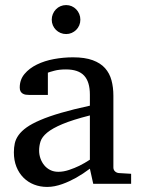

<svg xmlns="http://www.w3.org/2000/svg" viewBox="-20 -718 549 750"><path d="M331.1 -267.1Q263.7 -250 224.1 -233.4Q184.6 -216.8 164.3 -200Q144 -183.1 138.4 -165.8Q132.8 -148.4 132.8 -129.9Q132.8 -114.3 137.9 -99.4Q143.1 -84.5 152.6 -72.8Q162.1 -61 176 -54Q189.9 -46.9 208 -46.9Q228 -46.9 249.8 -54.2Q271.5 -61.5 289.6 -70.3Q310.5 -80.6 331.1 -94.2ZM344.2 0 331.1 -59.1Q304.7 -39.1 276.9 -23.4Q264.6 -16.6 251 -10.3Q237.3 -3.9 222.9 1.2Q208.5 6.3 193.6 9.3Q178.7 12.2 164.1 12.2Q136.7 12.2 113 2.9Q89.4 -6.3 71.8 -23.9Q54.2 -41.5 44.2 -66.4Q34.2 -91.3 34.2 -123Q34.2 -141.6 37.8 -158.2Q41.5 -174.8 52.7 -190.4Q64 -206.1 84.2 -220.5Q104.5 -234.9 137.5 -249Q170.4 -263.2 218 -277.1Q265.6 -291 331.1 -305.2V-348.1Q331.1 -398.4 308.6 -422.6Q286.1 -446.8 237.8 -446.8Q211.4 -446.8 192.9 -441.9Q174.3 -437 167 -434.1V-347.2H94.2Q87.4 -347.2 80.8 -348.1Q74.2 -349.1 68.8 -352.3Q63.5 -355.5 60.3 -361.1Q57.1 -366.7 57.1 -376Q57.1 -406.7 75.7 -429Q94.2 -451.2 124 -465.8Q153.8 -480.5 190.9 -487.3Q228 -494.1 265.1 -494.1Q311.5 -494.1 342 -482.9Q372.6 -471.7 390.4 -451.7Q408.2 -431.6 415.5 -404.3Q422.9 -377 422.9 -344.2V-64Q422.9 -54.7 429 -48.8Q435.1 -43 443.8 -42L492.2 -39.1V0ZM293.9 -641.1Q293.9 -629.4 289.6 -619.1Q285.2 -608.9 277.6 -601.3Q270 -593.8 260 -589.4Q250 -585 238.3 -585Q226.6 -585 216.3 -589.4Q206.1 -593.8 198.5 -601.3Q190.9 -608.9 186.5 -619.1Q182.1 -629.4 182.1 -641.1Q182.1 -652.8 186.5 -663.3Q190.9 -673.8 198.5 -681.6Q206.1 -689.5 216.3 -693.8Q226.6 -698.2 238.3 -698.2Q250 -698.2 260 -693.8Q270 -689.5 277.6 -681.6Q285.2 -673.8 289.6 -663.3Q293.9 -652.8 293.9 -641.1Z"/></svg>

Font: Charis SIL Phon
Style: Regular
Weight: 400
Foundry: SIL International
Version: Version 5.000